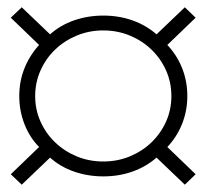

<svg xmlns="http://www.w3.org/2000/svg" viewBox="-20 -606 570 530"><path d="M77.1 -340.8Q77.1 -303.2 91.8 -270.5Q106.4 -237.8 132.1 -213.1Q157.7 -188.5 191.9 -174.3Q226.1 -160.2 265.1 -160.2Q304.2 -160.2 338.4 -174.3Q372.6 -188.5 398.2 -213.1Q423.8 -237.8 438.5 -270.5Q453.1 -303.2 453.1 -340.8Q453.1 -378.4 438.5 -411.4Q423.8 -444.3 398.2 -469Q372.6 -493.7 338.4 -507.8Q304.2 -522 265.1 -522Q226.1 -522 191.9 -507.8Q157.7 -493.7 132.1 -469Q106.4 -444.3 91.8 -411.4Q77.1 -378.4 77.1 -340.8ZM40 -96.2 9.8 -125 87.9 -200.2Q61.5 -227.1 47.4 -263.7Q33.2 -300.3 33.2 -340.8Q33.2 -381.8 47.4 -417.2Q61.5 -452.6 87.9 -481.9L9.8 -557.1L40 -585.9L118.2 -511.2Q146.5 -536.6 184.6 -549.8Q222.7 -563 265.1 -563Q308.1 -563 345.5 -549.8Q382.8 -536.6 412.1 -511.2L490.2 -585.9L520 -557.1L441.9 -481.9Q468.3 -454.1 482.7 -418Q497.1 -381.8 497.1 -340.8Q497.1 -300.3 482.7 -264.2Q468.3 -228 441.9 -200.2L520 -125L490.2 -96.2L412.1 -170.9Q382.8 -145.5 345.5 -132.3Q308.1 -119.1 265.1 -119.1Q222.7 -119.1 184.6 -132.3Q146.5 -145.5 118.2 -170.9Z"/></svg>

Font: Tunjung putih
Style: Regular
Weight: 400
Designer: R.S. Wihananto
Foundry: R.S. Wihananto
Version: Version 2.0.1